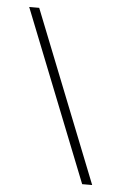

<svg xmlns="http://www.w3.org/2000/svg" viewBox="-47 -617 419 663"><g transform="rotate(5 162.5 -285.0)"><path d="M297.6 11.3H262.9L27.4 -582.3H62.1Z"/></g></svg>

Font: Playfair
Style: Bold
Weight: 700
Designer: Claus Eggers Sørensen
Foundry: Claus Eggers Sørensen
Version: Version 2.001;gftools[0.9.30]